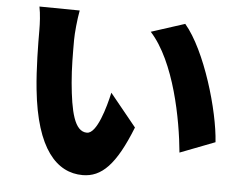

<svg xmlns="http://www.w3.org/2000/svg" viewBox="-53 -790 1105 883"><g transform="rotate(5 500.0 -348.5)"><path d="M280 -724 94 -726C101 -691 103 -648 103 -618C103 -555 104 -440 114 -345C142 -72 240 29 359 29C446 29 510 -33 580 -210L458 -360C443 -292 408 -167 362 -167C304 -167 284 -259 272 -390C266 -457 266 -522 266 -588C266 -617 272 -682 280 -724ZM769 -705 614 -655C731 -527 780 -264 794 -113L955 -175C946 -319 867 -590 769 -705Z"/></g></svg>

Font: Noto Sans TC Black
Style: Regular
Weight: 900
Designer: Ryoko NISHIZUKA 西塚涼子 (kana, bopomofo & ideographs); Paul D. Hunt (Latin, Greek & Cyrillic); Sandoll Communications 산돌커뮤니
Foundry: Adobe
Version: Version 2.004;hotconv 1.0.118;makeotfexe 2.5.65603